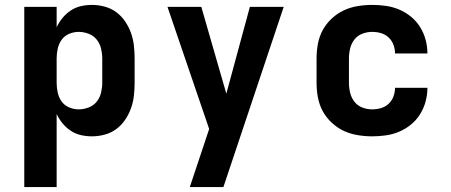

<svg xmlns="http://www.w3.org/2000/svg" viewBox="-20 -548 1840 783"><path d="M79 215V-520H211V-437Q221 -458 235.5 -475.5Q250 -493 269 -505.5Q288 -518 310 -523Q332 -528 355 -528Q381 -528 407 -521Q433 -514 454 -498.5Q475 -483 490 -461Q505 -439 514 -414Q523 -389 526 -362.5Q529 -336 529 -310V-210Q529 -184 526 -157.5Q523 -131 514 -106Q505 -81 490 -59Q475 -37 454 -21.5Q433 -6 407 1Q381 8 355 8Q332 8 310 3Q288 -2 269 -14.5Q250 -27 235.5 -44.5Q221 -62 211 -83V215ZM301 -102Q321 -102 341 -109.5Q361 -117 374 -133Q387 -149 392 -169.5Q397 -190 397 -210V-310Q397 -330 392 -350.5Q387 -371 374 -387Q361 -403 341 -410.5Q321 -418 301 -418Q281 -418 262 -410Q243 -402 231.5 -386Q220 -370 215.5 -350Q211 -330 211 -310V-210Q211 -190 215.5 -170Q220 -150 231.5 -134Q243 -118 262 -110Q281 -102 301 -102Z M754 215Q769 171 783.5 126.5Q798 82 813 38L833 -22L663 -520H801L903 -166L999 -520H1137L891 215Z M1498 8Q1468 8 1438 3Q1408 -2 1381.5 -14.5Q1355 -27 1332.5 -48Q1310 -69 1296 -95Q1282 -121 1276.5 -150.5Q1271 -180 1271 -210V-310Q1271 -340 1276.5 -369.5Q1282 -399 1296 -425Q1310 -451 1332.5 -472Q1355 -493 1381.5 -505.5Q1408 -518 1438 -523Q1468 -528 1498 -528Q1526 -528 1554 -524Q1582 -520 1608 -509Q1634 -498 1656 -480Q1678 -462 1693 -438Q1708 -414 1715.5 -386.5Q1723 -359 1723 -331Q1723 -330 1723 -330Q1723 -330 1723 -330H1591Q1591 -330 1591 -330Q1591 -330 1591 -330Q1591 -348 1584.5 -365.5Q1578 -383 1564.5 -395.5Q1551 -408 1533.5 -413Q1516 -418 1498 -418Q1477 -418 1457.5 -410.5Q1438 -403 1425.5 -387Q1413 -371 1408 -350.5Q1403 -330 1403 -310V-210Q1403 -190 1408 -169.5Q1413 -149 1425.5 -133Q1438 -117 1457.5 -109.5Q1477 -102 1498 -102Q1516 -102 1533.5 -107Q1551 -112 1564.5 -124.5Q1578 -137 1584.5 -154.5Q1591 -172 1591 -190Q1591 -190 1591 -190Q1591 -190 1591 -190H1723Q1723 -190 1723 -190Q1723 -190 1723 -189Q1723 -161 1715.5 -133.5Q1708 -106 1693 -82Q1678 -58 1656 -40Q1634 -22 1608 -11Q1582 0 1554 4Q1526 8 1498 8Z"/></svg>

Font: Iosevka Custom XBdEx
Style: Regular
Weight: 800
Width: 7
Monospace: yes
Designer: Belleve Invis
Foundry: Belleve Invis
Version: Version 11.2.4; ttfautohint (v1.8.4)